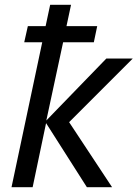

<svg xmlns="http://www.w3.org/2000/svg" viewBox="-20 -780 573 800"><path d="M28 0 156 -604H81L96 -671H170L189 -760H276L257 -671H385L371 -604H243L173 -278L423 -536H533L268 -271L447 0H342L172 -267L116 0Z"/></svg>

Font: Noto Sans
Style: Italic
Weight: 400
Italic angle: -12°
Designer: Monotype Design Team
Foundry: Monotype Imaging Inc.
Version: Version 2.013; ttfautohint (v1.8.4.7-5d5b)